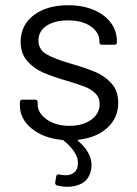

<svg xmlns="http://www.w3.org/2000/svg" viewBox="-20 -531 524 734"><path d="M281 3Q274 5 279 8Q330 52 330 100Q330 113 327 123Q319 155 295 169Q271 183 239 183Q218 183 198 178Q190 175 191 166L195 143Q196 138 199.5 136.5Q203 135 207 136Q219 139 230 139Q251 139 264.5 127.5Q278 116 278 92Q278 70 263 48Q248 26 223 6Q222 4 218 4Q145 -3 100.5 -40Q56 -77 56 -128V-140Q56 -150 66 -150H114Q124 -150 124 -140V-132Q124 -99 158.5 -74.5Q193 -50 245 -50Q297 -50 329 -73.5Q361 -97 361 -133Q361 -158 344.5 -174Q328 -190 305.5 -199Q283 -208 236 -222Q180 -238 144 -254Q108 -270 83.5 -298.5Q59 -327 59 -371Q59 -435 109 -473Q159 -511 241 -511Q296 -511 338.5 -493Q381 -475 404 -443.5Q427 -412 427 -373V-370Q427 -360 417 -360H370Q360 -360 360 -370V-373Q360 -407 327.5 -430Q295 -453 240 -453Q189 -453 158 -432.5Q127 -412 127 -376Q127 -342 157 -324Q187 -306 250 -288Q308 -271 344 -256Q380 -241 406 -212.5Q432 -184 432 -138Q432 -81 391 -43Q350 -5 281 3Z"/></svg>

Font: Barlow
Style: Regular
Weight: 400
Designer: Jeremy Tribby
Foundry: Tribby Type
Version: Version 1.408;December 10, 2018;FontCreator 11.5.0.2430 64-b